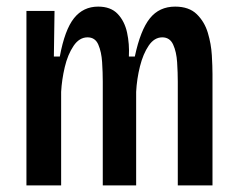

<svg xmlns="http://www.w3.org/2000/svg" viewBox="-20 -561 719 581"><path d="M60 0V-528H145L143 -390H161Q176 -471 204 -506Q232 -541 277 -541Q315 -541 336 -519Q357 -497 364.5 -462.5Q372 -428 370 -390H388Q405 -470 433.5 -505.5Q462 -541 510 -541Q552 -541 575.5 -518Q599 -495 609 -461.5Q619 -428 621 -394Q623 -360 623 -337V0H518V-314Q518 -341 516 -372.5Q514 -404 504 -426Q494 -448 471 -448Q447 -448 430 -423Q413 -398 403.5 -360Q394 -322 392 -283V0H291V-314Q291 -342 289 -373Q287 -404 277.5 -426Q268 -448 245 -448Q220 -448 202.5 -422Q185 -396 176 -358Q167 -320 165 -283V0Z"/></svg>

Font: Bricolage Grotesque 10pt Condensed Medium
Style: Regular
Weight: 500
Width: 3
Designer: Mathieu Triay
Foundry: Atelier Triay
Version: Version 1.000; ttfautohint (v1.8.4.7-5d5b);gftools[0.9.32]